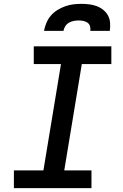

<svg xmlns="http://www.w3.org/2000/svg" viewBox="-20 -975 640 995"><path d="M52 0V-92H205L296 -643H155V-735H557V-643H404L313 -92H454V0ZM208 -815Q212 -836 220.5 -856.5Q229 -877 243.5 -894Q258 -911 277.5 -923Q297 -935 318 -942.5Q339 -950 360 -952.5Q381 -955 402 -955Q423 -955 443 -952.5Q463 -950 481.5 -943Q500 -936 515.5 -923.5Q531 -911 540 -894Q549 -877 550.5 -856.5Q552 -836 549 -815H448Q450 -827 446.5 -839Q443 -851 433.5 -857.5Q424 -864 412 -866.5Q400 -869 388 -869Q375 -869 362 -866.5Q349 -864 337.5 -857.5Q326 -851 318.5 -839.5Q311 -828 309 -815Z"/></svg>

Font: Iosevka Curly Slab SmBdEx
Style: Italic
Weight: 600
Width: 7
Italic angle: -9°
Monospace: yes
Designer: Belleve Invis
Foundry: Belleve Invis
Version: Version 11.1.0; ttfautohint (v1.8.3)